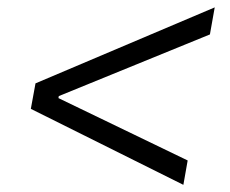

<svg xmlns="http://www.w3.org/2000/svg" viewBox="-20 -608 626 523"><path d="M479.5 -104.5 491.2 -170.9 139.2 -340.8 140.1 -346.2 551.8 -514.2 564.9 -587.9 76.7 -380.9 64 -311.5Z"/></svg>

Font: Cascadia Code NF Light
Style: Italic
Weight: 300
Italic angle: -10°
Monospace: yes
Designer: Aaron Bell
Foundry: Saja Typeworks
Version: Version 2404.023